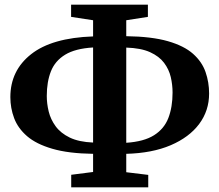

<svg xmlns="http://www.w3.org/2000/svg" viewBox="-20 -784 943 825"><path d="M286 21V-33L380 -45V-123Q274 -124.5 204.8 -144.8Q135.5 -165 96.2 -199Q57 -233 40.8 -276.2Q24.5 -319.5 24.5 -366.5Q24.5 -481 113.8 -551.2Q203 -621.5 380 -627.5V-697L285.5 -711.5V-764H615.5V-711.5L522.5 -697V-628.5Q632 -627 701.5 -607Q771 -587 809.5 -552.8Q848 -518.5 863.2 -474.5Q878.5 -430.5 878.5 -382Q878.5 -308.5 835.8 -251.2Q793 -194 713.5 -160Q634 -126 522.5 -123V-44L617 -32.5V21ZM380 -171.5V-580Q303.5 -575.5 260 -549Q216.5 -522.5 198.8 -477.5Q181 -432.5 181 -371.5Q181 -339 189.2 -305Q197.5 -271 219 -241.5Q240.5 -212 279.5 -193Q318.5 -174 380 -171.5ZM522.5 -170.5Q598.5 -175.5 642 -203Q685.5 -230.5 703.5 -277.2Q721.5 -324 721.5 -386.5Q721.5 -419.5 713.8 -452.8Q706 -486 685 -514Q664 -542 624.8 -559.8Q585.5 -577.5 522.5 -579.5Z"/></svg>

Font: Merriweather Text Regular
Style: Bold
Weight: 700
Designer: Eben Sorkin
Foundry: Eben Sorkin
Version: Version 2.100; ttfautohint (v1.7.19-72a1) -l 8 -r 50 -G 200 